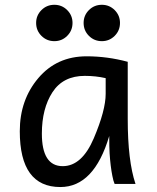

<svg xmlns="http://www.w3.org/2000/svg" viewBox="-20 -753 642 786"><path d="M236.8 -72.8Q315.4 -72.8 364 -187Q412.6 -301.3 412.6 -369.1V-433.1Q372.1 -442.4 327.1 -442.4Q238.3 -442.4 194.8 -375.5Q151.4 -308.6 151.4 -206.1Q151.4 -72.8 236.8 -72.8ZM227.1 12.7Q61 12.7 61 -215.8Q61 -343.8 136.7 -433.1Q212.4 -522.5 334.5 -522.5Q419.4 -522.5 502.9 -500V-266.1Q502.9 -94.7 534.7 0H449.2Q443.8 -12.2 439.9 -33.2Q432.1 -72.3 428.7 -125.5Q427.2 -149.4 427.2 -196.3Q365.2 12.7 227.1 12.7ZM397 -584.5Q365.7 -584.5 344 -606.2Q322.3 -627.9 322.3 -659.2Q322.3 -689.9 344 -711.7Q365.7 -733.4 397 -733.4Q427.7 -733.4 449.5 -711.7Q471.2 -689.9 471.2 -659.2Q471.2 -627.9 449.5 -606.2Q427.7 -584.5 397 -584.5ZM202.6 -584.5Q171.4 -584.5 149.7 -606.2Q127.9 -627.9 127.9 -659.2Q127.9 -689.9 149.7 -711.7Q171.4 -733.4 202.6 -733.4Q233.4 -733.4 255.1 -711.7Q276.9 -689.9 276.9 -659.2Q276.9 -627.9 255.1 -606.2Q233.4 -584.5 202.6 -584.5Z"/></svg>

Font: Cadman
Style: Regular
Weight: 400
Designer: Paul James MIller
Foundry: High-Logic / Made with FontCreator
Version: Version 2.114;March 28, 2021;FontCreator 13.0.0.2683 64-bit